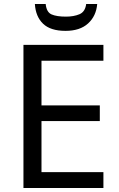

<svg xmlns="http://www.w3.org/2000/svg" viewBox="-20 -938 596 958"><path d="M97 -714H496V-635H187V-412H478V-334H187V-79H496V0H97ZM208 -918Q212 -877 237.5 -866Q263 -855 309 -855Q348 -855 376.5 -867Q405 -879 410 -918H465Q460 -858 419.5 -821Q379 -784 307 -784Q232 -784 195 -819.5Q158 -855 154 -918Z"/></svg>

Font: BC Sans
Style: Regular
Weight: 400
Designer: Monotype Design Team
Province of B.C.
Foundry: Monotype Imaging Inc.
Version: Version 2.000;GOOG;noto-source:20170915:90ef993387c0